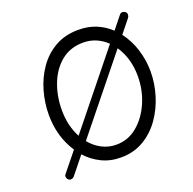

<svg xmlns="http://www.w3.org/2000/svg" viewBox="-104 -626 766 764"><g transform="rotate(-20 279.5 -244.5)"><path d="M62.5 30.8Q56.6 26.9 54.7 19.5Q52.7 12.2 57.1 6.8L122.6 -74.2Q75.7 -145.5 75.7 -237.3Q75.7 -287.6 89.6 -336.9Q103.5 -386.2 131.6 -426.8Q159.7 -467.3 202.1 -491.7Q244.6 -516.1 301.8 -516.1Q343.3 -516.1 377 -502Q410.6 -487.8 436 -463.4L479.5 -517.6Q484.4 -522.9 491.7 -522.2Q499 -521.5 503.9 -516.6Q508.8 -511.7 508.3 -504.6Q507.8 -497.6 503.4 -492.2L459.5 -437.5Q487.3 -400.9 501.5 -355Q515.6 -309.1 515.6 -262.7Q515.6 -212.4 500.5 -162.6Q485.4 -112.8 456.3 -71.5Q427.2 -30.3 385 -5.4Q342.8 19.5 288.6 19.5Q243.7 19.5 207.3 1.7Q170.9 -16.1 143.6 -46.4L85.9 25.4Q82 30.8 75.2 32.5Q68.4 34.2 62.5 30.8ZM301.8 -461.9Q247.6 -461.9 209.2 -430.9Q170.9 -399.9 150.9 -348.6Q130.9 -297.4 130.9 -237.3Q130.9 -171.4 158.7 -119.6L401.4 -420.9Q381.8 -439.9 356.7 -450.9Q331.5 -461.9 301.8 -461.9ZM461.4 -262.7Q461.4 -337.9 423.8 -393.6L178.7 -89.8Q199.7 -64 227.8 -49.3Q255.9 -34.7 288.6 -34.7Q338.9 -34.7 377.7 -67.1Q416.5 -99.6 439 -151.6Q461.4 -203.6 461.4 -262.7Z"/></g></svg>

Font: Mikhak-FD Light
Style: Regular
Weight: 300
Designer: Amin Abedi
Version: Version 3.2